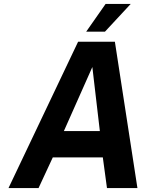

<svg xmlns="http://www.w3.org/2000/svg" viewBox="-20 -951 736 971"><path d="M375 -740H561L675 0H521L500 -155H247L175 0H23ZM485 -288 447 -612 303 -288ZM514 -931H641L511 -791H416Z"/></svg>

Font: Exo
Style: Bold Italic
Weight: 700
Italic angle: -9°
Designer: Natanael Gama
Foundry: Natanael Gama
Version: Version 1.500; ttfautohint (v1.6)